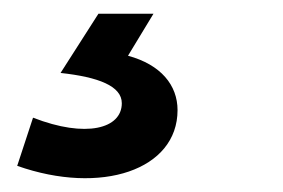

<svg xmlns="http://www.w3.org/2000/svg" viewBox="-20 -20 411 279"><path d="M28 151 5 221C127 264 238 227 238 140C238 104 214 74 166 61L203 0H123L68 86C123 92 157 105 157 130C157 167 105 181 28 151Z"/></svg>

Font: Ronzino Medium
Style: Italic
Weight: 500
Italic angle: -7.99998°
Designer: Nunzio Mazzaferro
Foundry: Collletttivo
Version: Version 1.000;Glyphs 3.3 (3337)